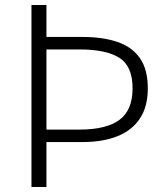

<svg xmlns="http://www.w3.org/2000/svg" viewBox="-20 -749 670 769"><path d="M106 0V-729H166V-601H310Q392 -601 450.5 -581Q509 -561 540.5 -516Q572 -471 572 -395Q572 -322 540.5 -274.5Q509 -227 450.5 -203.5Q392 -180 310 -180H166V0ZM166 -230H298Q406 -230 458.5 -269Q511 -308 511 -395Q511 -484 458 -517.5Q405 -551 298 -551H166Z"/></svg>

Font: Noto Sans HK Thin Light
Style: Regular
Weight: 300
Version: Version 2.004-H2;hotconv 1.0.118;makeotfexe 2.5.65603